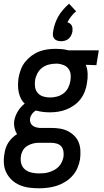

<svg xmlns="http://www.w3.org/2000/svg" viewBox="-41 -791 561 1034"><path d="M170 223H169Q142 223 115.5 219.5Q89 216 65.5 206Q42 196 23.5 179Q5 162 -6.5 139.5Q-18 117 -20 90.5Q-22 64 -17 37Q-15 21 -10 6Q-5 -9 4 -23Q13 -37 25 -48.5Q37 -60 51 -69Q41 -84 37 -103.5Q33 -123 36 -143Q41 -168 55.5 -192Q70 -216 92 -233Q79 -245 71 -261.5Q63 -278 59.5 -296Q56 -314 56 -333.5Q56 -353 59 -372Q63 -394 71 -416Q79 -438 94 -457Q109 -476 128.5 -490.5Q148 -505 170 -513.5Q192 -522 214.5 -525Q237 -528 259 -528Q276 -528 292 -526.5Q308 -525 323 -521L328 -520H491L478 -440L421 -442Q430 -420 431 -394Q432 -368 427 -342Q424 -320 415.5 -298Q407 -276 392.5 -257Q378 -238 358 -224Q338 -210 316.5 -201.5Q295 -193 272.5 -189.5Q250 -186 228 -186Q208 -186 188.5 -188.5Q169 -191 152 -196Q140 -189 131.5 -177.5Q123 -166 121 -153Q119 -142 122.5 -132Q126 -122 133.5 -115.5Q141 -109 151.5 -106Q162 -103 173 -102H235Q259 -102 281.5 -98.5Q304 -95 324 -85Q344 -75 359.5 -59.5Q375 -44 383 -23.5Q391 -3 392 20.5Q393 44 390 67Q386 91 376 114Q366 137 349 156Q332 175 310 188.5Q288 202 264.5 209.5Q241 217 217 220Q193 223 170 223ZM228 -266Q247 -266 266 -271Q285 -276 301 -288Q317 -300 326 -318Q335 -336 338 -355Q341 -372 339.5 -389Q338 -406 328.5 -419.5Q319 -433 304 -439.5Q289 -446 272 -448H259Q240 -448 221 -443Q202 -438 186 -426Q170 -414 160.5 -396Q151 -378 148 -359Q145 -340 148 -321.5Q151 -303 162.5 -290Q174 -277 191.5 -271.5Q209 -266 228 -266ZM170 143Q184 143 198 141.5Q212 140 225.5 135.5Q239 131 252 124Q265 117 275.5 106Q286 95 292 81.5Q298 68 301 54Q303 39 300.5 23.5Q298 8 289 -2.5Q280 -13 265 -17.5Q250 -22 235 -22H167Q152 -22 136 -18Q120 -14 105.5 -5Q91 4 82.5 18.5Q74 33 72 49Q68 70 73.5 90Q79 110 94 122Q109 134 129 138.5Q149 143 170 143ZM288 -569Q278 -569 268 -572Q258 -575 251.5 -582.5Q245 -590 244 -600Q243 -610 245 -621Q248 -642 255 -662.5Q262 -683 273 -702.5Q284 -722 299 -739Q314 -756 331 -771L369 -730Q354 -718 342.5 -703Q331 -688 322 -671Q329 -669 335.5 -664.5Q342 -660 345.5 -653Q349 -646 349.5 -637.5Q350 -629 349 -621Q347 -610 342 -600Q337 -590 328.5 -582.5Q320 -575 309 -572Q298 -569 288 -569Z"/></svg>

Font: Iosevka SS18 Medium
Style: Italic
Weight: 500
Italic angle: -9°
Monospace: yes
Designer: Belleve Invis
Foundry: Belleve Invis
Version: Version 25.1.1; ttfautohint (v1.8.4)